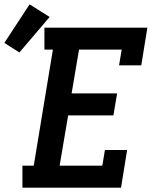

<svg xmlns="http://www.w3.org/2000/svg" viewBox="-99 -862 719 882"><path d="M4 0V-101H56L144 -634H105V-735H578L550 -562H448L460 -634H264L230 -433H439L422 -332H214L175 -101H371L383 -173H485L457 0ZM-10 -621 -79 -665 37 -842 129 -784Z"/></svg>

Font: Iosevka Curly Slab ExObl
Style: Bold
Weight: 700
Width: 7
Italic angle: -9°
Monospace: yes
Designer: Belleve Invis
Foundry: Belleve Invis
Version: Version 11.0.0; ttfautohint (v1.8.3)